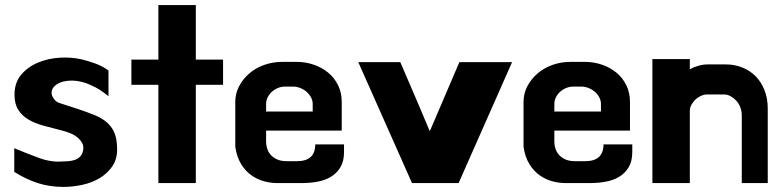

<svg xmlns="http://www.w3.org/2000/svg" viewBox="-20 -669 3073 754"><path d="M36 6V-87Q84 -67 132.5 -49Q181 -31 226 -35Q240 -35 253 -36.5Q266 -38 276.5 -42Q287 -46 295 -54.5Q303 -63 306 -77Q310 -94 302.5 -107.5Q295 -121 282 -131Q269 -141 253 -147Q237 -153 225 -156Q185 -166 150.5 -175.5Q116 -185 91 -200Q66 -215 51.5 -238Q37 -261 37 -297Q37 -345 63.5 -376Q90 -407 130 -423.5Q170 -440 215.5 -442.5Q261 -445 300 -436Q329 -429 356 -419Q383 -409 406 -392V-291Q389 -305 373 -315.5Q357 -326 334 -336Q319 -343 301 -347.5Q283 -352 265 -352.5Q247 -353 229.5 -349Q212 -345 198 -334Q187 -325 184 -314.5Q181 -304 184.5 -294Q188 -284 196 -275.5Q204 -267 215 -264Q256 -251 287.5 -240.5Q319 -230 354 -216Q382 -204 399 -189Q416 -174 425 -156.5Q434 -139 437 -120Q440 -101 440 -82Q440 -43 420.5 -15Q401 13 370.5 31Q340 49 302.5 57Q265 65 229 65Q175 65 128.5 50Q82 35 36 6Z M856 -435V-336H749V50H602V-336H496V-435H602V-649H749V-435Z M1145 -426Q1180 -426 1212 -415Q1244 -404 1268.5 -384Q1293 -364 1307.5 -334.5Q1322 -305 1322 -269V-156H1025V-110Q1025 -101 1028.5 -88Q1032 -75 1041 -63.5Q1050 -52 1066 -44Q1082 -36 1107 -36H1146Q1218 -36 1218 -102H1331V-72Q1331 -36 1317 -12.5Q1303 11 1280 25Q1257 39 1227 44.5Q1197 50 1165 50H1069Q1044 50 1017.5 43Q991 36 967.5 19.5Q944 3 927 -24.5Q910 -52 904 -92V-269Q904 -302 919 -330.5Q934 -359 959 -380.5Q984 -402 1017.5 -414Q1051 -426 1088 -426ZM1025 -231H1208V-261Q1208 -274 1201.5 -286.5Q1195 -299 1184 -308.5Q1173 -318 1159 -323.5Q1145 -329 1131 -329H1099Q1085 -329 1071.5 -323.5Q1058 -318 1047.5 -308.5Q1037 -299 1031 -286.5Q1025 -274 1025 -261Z M1784 -425H1991L1781 50H1598L1387 -425H1552Q1596 -323 1619.5 -268Q1643 -213 1653.5 -187.5Q1664 -162 1666 -158Q1668 -154 1668 -154Z M2277 -426Q2312 -426 2344 -415Q2376 -404 2400.5 -384Q2425 -364 2439.5 -334.5Q2454 -305 2454 -269V-156H2157V-110Q2157 -101 2160.5 -88Q2164 -75 2173 -63.5Q2182 -52 2198 -44Q2214 -36 2239 -36H2278Q2350 -36 2350 -102H2463V-72Q2463 -36 2449 -12.5Q2435 11 2412 25Q2389 39 2359 44.5Q2329 50 2297 50H2201Q2176 50 2149.5 43Q2123 36 2099.5 19.5Q2076 3 2059 -24.5Q2042 -52 2036 -92V-269Q2036 -302 2051 -330.5Q2066 -359 2091 -380.5Q2116 -402 2149.5 -414Q2183 -426 2220 -426ZM2157 -231H2340V-261Q2340 -274 2333.5 -286.5Q2327 -299 2316 -308.5Q2305 -318 2291 -323.5Q2277 -329 2263 -329H2231Q2217 -329 2203.5 -323.5Q2190 -318 2179.5 -308.5Q2169 -299 2163 -286.5Q2157 -274 2157 -261Z M2893 50V-217Q2893 -232 2887.5 -247Q2882 -262 2872 -273Q2862 -284 2849.5 -291Q2837 -298 2824 -298H2756Q2745 -298 2733.5 -293Q2722 -288 2712 -279Q2702 -270 2695.5 -258Q2689 -246 2689 -233V50H2542V-437H2689V-397Q2703 -405 2722 -410.5Q2741 -416 2758 -416H2831Q2865 -416 2895 -404Q2925 -392 2947 -370Q2969 -348 2982 -315.5Q2995 -283 2995 -243V50Z"/></svg>

Font: BM HANNA
Style: Regular
Weight: 400
Designer: BONGJIN KIM, JAEHYUN KEUM, MINJUNG KIM, JUHEE TAE
Foundry: WOOWA BROTHERS Corporation.
Version: Version 1.000